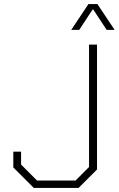

<svg xmlns="http://www.w3.org/2000/svg" viewBox="-20 -918 580 938"><path d="M45 -100V-177H83V-114L161 -36H349L415 -102V-700H454V-90L364 0H145ZM412 -898H456L540 -772H501L436 -871H432L367 -772H328Z"/></svg>

Font: Chakra Petch ExtraLight
Style: Regular
Weight: 275
Designer: Katatrad Aksorn Co.,Ltd.
Foundry: Cadson Demak Co.,Ltd.
Version: Version 1.000; ttfautohint (v1.6)